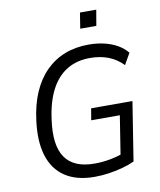

<svg xmlns="http://www.w3.org/2000/svg" viewBox="-97 -972 879 1057"><g transform="rotate(-10 343.0 -443.5)"><path d="M346 9Q246 9 182 -33.5Q118 -76 93 -156.5Q68 -237 83 -351Q94 -440 123.5 -507.5Q153 -575 199 -621Q245 -667 305 -690.5Q365 -714 439 -714Q485 -714 525.5 -704.5Q566 -695 598.5 -676.5Q631 -658 653 -631L617 -568Q581 -605 535.5 -622.5Q490 -640 433 -640Q359 -640 304 -606.5Q249 -573 214.5 -507Q180 -441 167 -343Q147 -200 195 -131.5Q243 -63 358 -63Q404 -63 448 -71.5Q492 -80 531 -95L502 -54L541 -301H381L392 -366H623L571 -37Q543 -24 505.5 -13.5Q468 -3 427 3Q386 9 346 9ZM409 -808 423 -896H514L499 -808Z"/></g></svg>

Font: Nunito Sans 10pt SemiCondensed
Style: Italic
Weight: 400
Width: 4
Italic angle: -9°
Designer: Vernon Adams
Foundry: Vernon Adams
Version: Version 3.101;gftools[0.9.27]